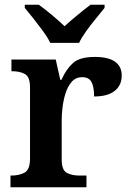

<svg xmlns="http://www.w3.org/2000/svg" viewBox="-20 -786 546 806"><path d="M24 0V-49H27Q61 -49 83.5 -61.5Q106 -74 106 -121V-419Q106 -463 85 -475Q64 -487 31 -487H28V-536H214L233 -451H238Q258 -496 286.5 -521.5Q315 -547 378 -547Q435 -547 463 -527Q491 -507 491 -469Q491 -428 461.5 -404.5Q432 -381 375 -381Q375 -422 364 -442Q353 -462 325 -462Q298 -462 281 -442.5Q264 -423 255 -394Q246 -365 242.5 -335Q239 -305 239 -284V-116Q239 -72 260.5 -60.5Q282 -49 313 -49H343V0ZM191 -606Q180 -629 160.5 -655.5Q141 -682 120.5 -708Q100 -734 84 -753V-766H143Q167 -749 198 -723Q229 -697 251 -676Q274 -697 305.5 -723Q337 -749 360 -766H419V-753Q404 -734 382.5 -708Q361 -682 342 -655.5Q323 -629 312 -606Z"/></svg>

Font: Noto Naskh Arabic UI Semi
Style: Bold
Weight: 700
Designer: Monotype Design Team, David Williams, Mohamad Dakak and Nizar Qandah
Foundry: Monotype Imaging Inc.
Version: Version 2.014; ttfautohint (v1.8.4.7-5d5b)